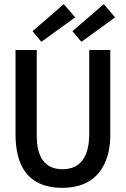

<svg xmlns="http://www.w3.org/2000/svg" viewBox="-20 -903 613 936"><path d="M517.6 -245.1V-659.2H415V-250Q414.1 -79.1 285.2 -78.1Q174.8 -78.1 161.1 -204.1Q159.2 -223.6 159.2 -245.1V-659.2H55.7V-249Q55.7 -15.6 238.3 9.8Q259.8 12.7 282.2 12.7Q433.6 12.7 489.3 -104.5Q517.6 -163.1 517.6 -245.1ZM346.7 -818.4 291 -882.8 138.7 -751 181.6 -699.2ZM541 -818.4 486.3 -882.8 333 -751 377 -699.2Z"/></svg>

Font: Yaldevi Colombo SemiBold
Style: Regular
Weight: 600
Designer: Sol Matas, Denzil Rajitha, Kosala Senevirathne and Pathum Egodawatta
Foundry: Mooniak
Version: Version 1.020 ; ttfautohint (v1.6)